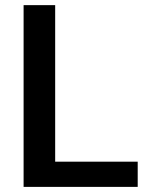

<svg xmlns="http://www.w3.org/2000/svg" viewBox="-20 -731 581 751"><path d="M195.8 -98.6V-710.9H72.3V0H518.6V-98.6Z"/></svg>

Font: Shabnam FD Medium
Style: Regular
Weight: 500
Foundry: DejaVu fonts team - Redesigned by Saber Rastikerdar - Based on Vazir font
Version: Version 5.00;October 20, 2019;FontCreator 12.0.0.2547 64-bit